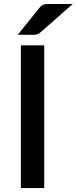

<svg xmlns="http://www.w3.org/2000/svg" viewBox="-20 -949 387 969"><path d="M203.1 -720.2V0H85.4V-720.2ZM226.6 -928.7H346.7L184.1 -785.6Q175.3 -777.8 167 -775.4Q159.7 -773.4 147 -773.4H69.3L179.7 -910.2Q183.6 -915.5 188.5 -919.9Q190.9 -921.9 198.7 -925.3Q203.6 -927.2 210.9 -928.2Q215.3 -928.7 226.6 -928.7Z"/></svg>

Font: Lato-SemiBold
Style: Regular
Weight: 500
Designer: Lukasz Dziedzic with Adam Twardoch and Botio Nikoltchev
Foundry: tyPoland Lukasz Dziedzic
Version: ""